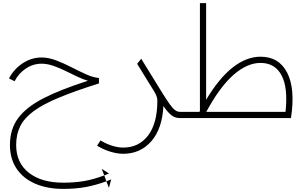

<svg xmlns="http://www.w3.org/2000/svg" viewBox="-20 -760 1973 1236"><path d="M682 357Q666 364 651 369L665 407Q594 433 529.5 444.5Q465 456 387 456Q283 456 205.5 422Q128 388 86 324.5Q44 261 44 173Q44 71 97.5 -0.5Q151 -72 262 -128.5Q373 -185 546 -240Q515 -249 478 -266.5Q441 -284 401.5 -303.5Q362 -323 322.5 -336.5Q283 -350 248 -350Q193 -350 146 -318.5Q99 -287 74 -237L38 -255Q68 -314 125 -352Q182 -390 248 -390Q292 -390 341 -371.5Q390 -353 439.5 -327.5Q489 -302 534.5 -281.5Q580 -261 617 -258V-223Q465 -175 362 -132.5Q259 -90 198 -45.5Q137 -1 110.5 52Q84 105 84 173Q84 288 165.5 352Q247 416 387 416Q461 416 522 405.5Q583 395 651 369L635 327ZM696 395 681 449 665 407Q680 401 696 395Z M773 230Q734 230 689 216Q644 202 605 178L627 144Q661 165 700 177.5Q739 190 773 190Q874 190 933.5 112Q993 34 993 -113Q993 -128 986.5 -144Q980 -160 969 -177L863 -349L889 -382L1021 -168Q1052 -118 1072 -90Q1092 -62 1107 -51Q1122 -40 1138 -40H1142V0H1137Q1106 0 1082.5 -19Q1059 -38 1032 -77Q1024 70 953.5 150Q883 230 773 230Z M1142 0V-40H1264Q1265 -43 1267 -46V-740H1307V-118Q1391 -258 1479 -326.5Q1567 -395 1657 -395Q1776 -395 1829 -291.5Q1882 -188 1853 0ZM1657 -355Q1571 -355 1483 -278Q1395 -201 1308 -40H1818Q1835 -195 1792.5 -275Q1750 -355 1657 -355Z"/></svg>

Font: Readex Pro Light
Style: Regular
Weight: 300
Designer: Bonnie Shaver-Troup, Thomas Jockin
Foundry: Lexend
Version: Version 1.200; ttfautohint (v1.8.3)